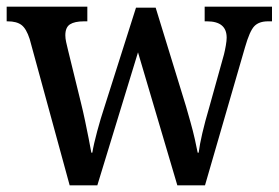

<svg xmlns="http://www.w3.org/2000/svg" viewBox="-20 -556 836 576"><path d="M69 -439Q59 -470 44.5 -481Q30 -492 3 -492H0V-536H242V-492H232Q204 -492 190 -483Q176 -474 176 -450Q176 -441 178.5 -429.5Q181 -418 184 -406L223 -247Q229 -223 235 -194.5Q241 -166 246 -140.5Q251 -115 254 -98H257Q261 -123 271.5 -162Q282 -201 293 -234L388 -533H447L538 -237Q544 -216 551.5 -189.5Q559 -163 564.5 -138.5Q570 -114 573 -98H576Q579 -122 587 -156.5Q595 -191 608 -235L652 -393Q655 -405 657.5 -419.5Q660 -434 660 -443Q660 -492 601 -492H594V-536H796V-492H784Q757 -492 743 -477.5Q729 -463 715 -414L595 0H512L394 -399L272 0H189Z"/></svg>

Font: Noto Serif Sinhala SemiCondensed Medium
Style: Regular
Weight: 500
Width: 4
Designer: Jelle Bosma - Monotype Design Team
Foundry: Monotype Imaging Inc.
Version: Version 2.007; ttfautohint (v1.8.4.7-5d5b)